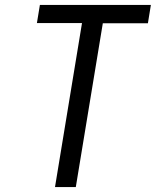

<svg xmlns="http://www.w3.org/2000/svg" viewBox="-20 -755 640 775"><path d="M202 0 311 -662H129L141 -735H589L577 -661H395L286 0Z"/></svg>

Font: Iosevka Curly Extended Oblique
Style: Regular
Weight: 400
Width: 7
Italic angle: -9°
Monospace: yes
Designer: Belleve Invis
Foundry: Belleve Invis
Version: Version 11.1.0; ttfautohint (v1.8.3)